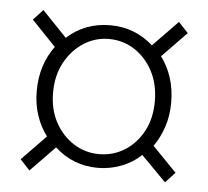

<svg xmlns="http://www.w3.org/2000/svg" viewBox="-40 -588 558 515"><g transform="rotate(5 239.5 -330.0)"><path d="M57 -114 31 -142 96 -209Q78 -233 68 -263Q58 -293 58 -328Q58 -365 68 -395.5Q78 -426 96 -450L31 -518L57 -546L123 -477Q172 -521 239 -521Q306 -521 355 -477L422 -546L448 -518L382 -450Q400 -426 410 -395.5Q420 -365 420 -328Q420 -293 410 -263Q400 -233 383 -209L448 -142L422 -114L355 -182Q332 -160 301.5 -148.5Q271 -137 239 -137Q172 -137 123 -182ZM239 -174Q277 -174 308 -193.5Q339 -213 357.5 -247.5Q376 -282 376 -328Q376 -374 357.5 -409Q339 -444 308 -464Q277 -484 239 -484Q202 -484 171 -464Q140 -444 121 -409Q102 -374 102 -328Q102 -282 121 -247.5Q140 -213 171 -193.5Q202 -174 239 -174Z"/></g></svg>

Font: Source Sans 3 ExtraLight Light
Style: Regular
Weight: 300
Version: Version 3.052;hotconv 1.1.0;makeotfexe 2.6.0